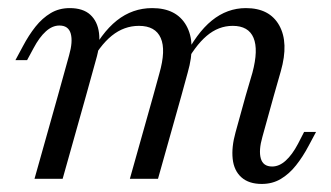

<svg xmlns="http://www.w3.org/2000/svg" viewBox="-20 -446 827 479"><path d="M362.1 -206.5 377.4 -262.1Q394.4 -321 381 -351.2Q367.7 -381.5 326.6 -381.5Q289.5 -381.5 258.9 -356.9Q228.2 -332.3 200.8 -279.8V-300Q232.3 -363.7 271.4 -394.8Q310.5 -425.8 359.7 -425.8Q420.2 -425.8 444.8 -382.3Q469.4 -338.7 448.4 -265.3L432.3 -206.5ZM592.7 -206.5 609.7 -264.5Q625 -321.8 612.5 -351.6Q600 -381.5 560.5 -381.5Q525 -381.5 495.6 -356.5Q466.1 -331.5 438.7 -279.8V-300Q470.2 -363.7 508.5 -394.8Q546.8 -425.8 593.5 -425.8Q652.4 -425.8 676.6 -382.7Q700.8 -339.5 680.6 -268.5L662.9 -206.5ZM124.2 -206.5 152.4 -308.1Q162.1 -341.9 156.5 -362.1Q150.8 -382.3 128.2 -382.3Q110.5 -382.3 94.4 -367.7Q78.2 -353.2 63.7 -325.8L47.6 -296H18.5L37.1 -330.6Q51.6 -358.1 68.5 -379.4Q85.5 -400.8 106.5 -413.3Q127.4 -425.8 154 -425.8Q187.1 -425.8 205.2 -409.3Q223.4 -392.7 227 -363.7Q230.6 -334.7 219.4 -296.8L194.4 -206.5ZM66.1 0 124.2 -206.5H194.4L136.3 0ZM304 0 362.1 -206.5H432.3L374.2 0ZM634.7 -104.8Q625 -71 630.6 -50.8Q636.3 -30.6 658.9 -30.6Q676.6 -30.6 692.7 -45.2Q708.9 -59.7 723.4 -87.1L738.7 -116.9H768.5L750 -82.3Q735.5 -54.8 718.5 -33.5Q701.6 -12.1 680.6 0.4Q659.7 12.9 633.1 12.9Q600.8 12.9 582.3 -3.6Q563.7 -20.2 560.5 -49.6Q557.3 -79 567.7 -116.1L592.7 -206.5H662.9Z"/></svg>

Font: Playfair 5pt SemiExpanded Light Light
Style: Italic
Weight: 300
Italic angle: -15.6°
Version: Version 2.203